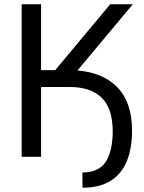

<svg xmlns="http://www.w3.org/2000/svg" viewBox="-20 -731 669 895"><path d="M364.5 144 364 73Q440.5 73 473 23Q505.5 -27 505.5 -122Q504.5 -226.5 453.5 -276Q402.5 -325.5 304 -325.5H171.5V0H81V-711H171.5V-404H237.5L493.5 -711H599L341 -402.5Q462 -392.5 528.8 -322.2Q595.5 -252 595.5 -122Q595.5 -39.5 571.2 20Q547 79.5 495.8 111.8Q444.5 144 364.5 144Z"/></svg>

Font: Roberto Sans
Style: Regular
Weight: 400
Designer: Google (font) & Cristiano Sobral (main changes)
Version: Version 1.500; ttfautohint (v1.8.4.7-5d5b-dirty)